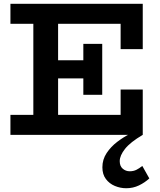

<svg xmlns="http://www.w3.org/2000/svg" viewBox="-20 -706 838 1005"><path d="M34.6 0V-104.6H611.4V-237.3H727.2V0ZM154.5 -57.9V-619.9H284.1V-57.9ZM205.7 -295.8V-390.4H470.7V-295.8ZM416.2 -209.8V-476.4H515.1V-209.8ZM611.4 -448.7V-581.4H34.6V-686H727.2V-448.7ZM640.7 279.3Q610.1 279.3 581.2 267.3Q552.4 255.3 534.2 231Q515.9 206.7 515.9 169.8Q515.9 128.6 538.3 95Q560.7 61.4 594.1 36.1Q627.6 10.7 659.9 -5L727 0Q661.8 38.4 634.3 73.4Q606.7 108.4 606.7 137.5Q606.7 163.7 622.5 177.1Q638.2 190.5 659.1 190.5Q678.4 190.5 693.9 182.9Q709.5 175.2 724.8 162.5L761.6 227.9Q738.2 249.7 707.4 264.5Q676.7 279.3 640.7 279.3Z"/></svg>

Font: BioRhyme ExtraBold
Style: Regular
Weight: 800
Designer: Aoife Mooney
Foundry: Aoife Mooney Type
Version: Version 1.600;gftools[0.9.33]